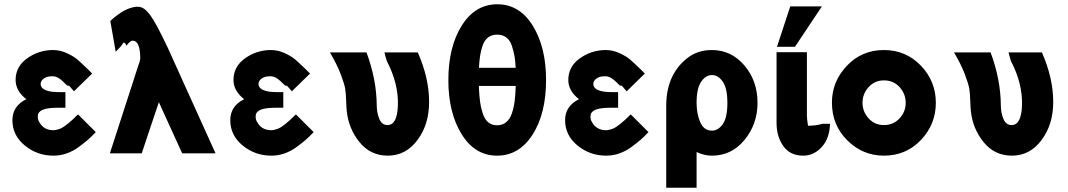

<svg xmlns="http://www.w3.org/2000/svg" viewBox="-20 -717 4997 898"><path d="M38 -155Q38 -221 103 -253Q53 -292 53 -343Q53 -406 107.5 -444.5Q162 -483 228 -483Q261 -483 292.5 -468.5Q324 -454 341.5 -439Q359 -424 390 -394L411 -373L326 -290Q325 -291 306 -313Q304 -317 294 -317Q270 -342 254 -352Q238 -362 219 -360Q199 -360 184.5 -349.5Q170 -339 170 -324Q170 -316 174.5 -309.5Q179 -303 186 -299Q193 -295 203.5 -292Q214 -289 223 -288Q232 -287 243.5 -286.5Q255 -286 262 -286Q269 -286 278 -286H286V-213H247Q159 -213 157 -176Q155 -158 165 -144Q184 -110 226 -108Q239 -107 261 -115Q289 -126 345 -182L428 -99Q407 -77 391.5 -63.5Q376 -50 349 -30Q322 -10 292 0.5Q262 11 230 11Q154 11 96 -36.5Q38 -84 38 -155Z M494 0 628 -414 634 -430H633Q636 -440 636 -442Q636 -526 601 -527Q589 -527 571 -503Q566 -518 558 -518Q554 -512 550 -507Q546 -502 545 -500L546 -501Q545 -500 538.5 -493Q532 -486 526 -480L521 -475L496 -619Q550 -669 595 -681Q614 -687 630 -685Q656 -683 683.5 -645Q711 -607 764 -495L988 0H832L723 -239Q718 -224 688 -135Q658 -46 643 0Z M1057 -155Q1057 -221 1122 -253Q1072 -292 1072 -343Q1072 -406 1126.5 -444.5Q1181 -483 1247 -483Q1280 -483 1311.5 -468.5Q1343 -454 1360.5 -439Q1378 -424 1409 -394L1430 -373L1345 -290Q1344 -291 1325 -313Q1323 -317 1313 -317Q1289 -342 1273 -352Q1257 -362 1238 -360Q1218 -360 1203.5 -349.5Q1189 -339 1189 -324Q1189 -316 1193.5 -309.5Q1198 -303 1205 -299Q1212 -295 1222.5 -292Q1233 -289 1242 -288Q1251 -287 1262.5 -286.5Q1274 -286 1281 -286Q1288 -286 1297 -286H1305V-213H1266Q1178 -213 1176 -176Q1174 -158 1184 -144Q1203 -110 1245 -108Q1258 -107 1280 -115Q1308 -126 1364 -182L1447 -99Q1426 -77 1410.5 -63.5Q1395 -50 1368 -30Q1341 -10 1311 0.5Q1281 11 1249 11Q1173 11 1115 -36.5Q1057 -84 1057 -155Z M1523 -472H1694Q1741 -346 1742 -225Q1742 -190 1754 -161Q1766 -132 1792 -132Q1838 -132 1841 -224Q1844 -326 1790 -430V-429Q1782 -454 1778 -472H1934Q1987 -352 1987 -240Q1987 -135 1932.5 -62Q1878 11 1794 11Q1713 11 1662 -51.5Q1611 -114 1602 -196Q1600 -211 1599 -245Q1598 -279 1594.5 -301.5Q1591 -324 1573.5 -370Q1556 -416 1523 -472Z M2077 -342Q2077 -497 2139.5 -597Q2202 -697 2306 -697Q2410 -697 2472 -596.5Q2534 -496 2534 -343Q2534 -186 2471 -87.5Q2408 11 2305 11Q2201 11 2139 -89.5Q2077 -190 2077 -342ZM2220 -315V-304Q2222 -266 2225.5 -239.5Q2229 -213 2238 -186Q2247 -159 2263.5 -145Q2280 -131 2305 -131Q2330 -131 2347.5 -145.5Q2365 -160 2374 -186.5Q2383 -213 2387 -243.5Q2391 -274 2392 -315ZM2220 -400H2392Q2390 -433 2386.5 -454Q2383 -475 2374.5 -501.5Q2366 -528 2348.5 -541.5Q2331 -555 2305 -555Q2280 -555 2263 -542Q2246 -529 2237.5 -504.5Q2229 -480 2225.5 -456.5Q2222 -433 2220 -400Z M2623 -155Q2623 -221 2688 -253Q2638 -292 2638 -343Q2638 -406 2692.5 -444.5Q2747 -483 2813 -483Q2846 -483 2877.5 -468.5Q2909 -454 2926.5 -439Q2944 -424 2975 -394L2996 -373L2911 -290Q2910 -291 2891 -313Q2889 -317 2879 -317Q2855 -342 2839 -352Q2823 -362 2804 -360Q2784 -360 2769.5 -349.5Q2755 -339 2755 -324Q2755 -316 2759.5 -309.5Q2764 -303 2771 -299Q2778 -295 2788.5 -292Q2799 -289 2808 -288Q2817 -287 2828.5 -286.5Q2840 -286 2847 -286Q2854 -286 2863 -286H2871V-213H2832Q2744 -213 2742 -176Q2740 -158 2750 -144Q2769 -110 2811 -108Q2824 -107 2846 -115Q2874 -126 2930 -182L3013 -99Q2992 -77 2976.5 -63.5Q2961 -50 2934 -30Q2907 -10 2877 0.5Q2847 11 2815 11Q2739 11 2681 -36.5Q2623 -84 2623 -155Z M3096 161V-222Q3096 -303 3126 -362Q3151 -412 3197.5 -447.5Q3244 -483 3310 -483Q3400 -483 3461.5 -411Q3523 -339 3523 -236Q3523 -137 3462.5 -63Q3402 11 3310 11Q3273 11 3238 -6V161ZM3238 -236Q3238 -185 3255 -145.5Q3272 -106 3310 -106Q3339 -106 3360.5 -136.5Q3382 -167 3382 -236Q3382 -304 3360.5 -335Q3339 -366 3310 -366Q3281 -366 3259.5 -335Q3238 -304 3238 -236Z M3612 -142V-473H3754V-177V-175Q3754 -162 3759 -129Q3799 -129 3826 -138H3862Q3860 -69 3823 -29Q3786 11 3737 11Q3675 11 3643.5 -34Q3612 -79 3612 -142ZM3614 -498 3676 -687H3824L3698 -498Z M3871 -237Q3871 -336 3941 -409.5Q4011 -483 4114 -483Q4217 -483 4287 -410Q4357 -337 4357 -236Q4357 -136 4287.5 -62.5Q4218 11 4114 11Q4015 11 3943 -60.5Q3871 -132 3871 -237ZM4014 -236Q4014 -195 4042.5 -163.5Q4071 -132 4114 -132Q4158 -132 4187 -163Q4216 -194 4216 -236Q4216 -278 4187.5 -309.5Q4159 -341 4114 -341Q4071 -341 4042.5 -309.5Q4014 -278 4014 -236Z M4442 -472H4613Q4660 -346 4661 -225Q4661 -190 4673 -161Q4685 -132 4711 -132Q4757 -132 4760 -224Q4763 -326 4709 -430V-429Q4701 -454 4697 -472H4853Q4906 -352 4906 -240Q4906 -135 4851.5 -62Q4797 11 4713 11Q4632 11 4581 -51.5Q4530 -114 4521 -196Q4519 -211 4518 -245Q4517 -279 4513.5 -301.5Q4510 -324 4492.5 -370Q4475 -416 4442 -472Z"/></svg>

Font: Coval
Style: Heavy
Weight: 900
Foundry: Context Ltd
Version: Version 001.000